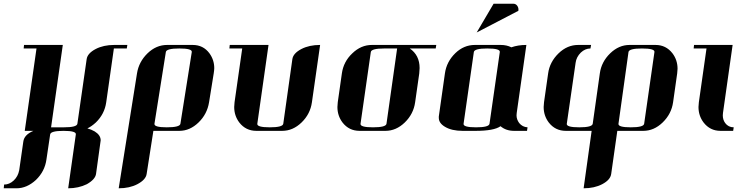

<svg xmlns="http://www.w3.org/2000/svg" viewBox="-64 -702 3956 1030"><path d="M-43.9 308.1 -42 288.1Q-13.7 288.1 9.8 266.1Q32.7 244.6 39.1 210.9L61 58.1Q65.4 21 115.2 0H68.8L131.8 -441.9H63L64.9 -460.9H272.9L210 -19H278.8Q348.1 -19 351.1 -38.1L400.9 -384.8Q405.3 -416 449.2 -439Q491.2 -460.9 548.8 -460.9H619.1L616.2 -441.9H546.9L505.9 -153.8Q497.1 -90.3 450.2 -44.9Q426.8 -23.4 404.8 -13.2Q425.3 -7.8 443.8 2.9Q476.1 22.9 476.1 50.8Q476.1 51.8 475.6 54.4Q475.1 57.1 475.1 58.1L451.2 231Q446.8 260.7 401.9 286.1Q356.9 308.1 301.8 308.1L342.8 19Q345.7 0 276.9 0Q208 0 205.1 19L185.1 153.8Q176.3 217.3 128.9 263.2Q80.1 308.1 24.9 308.1Z M572.8 308.1 670.9 -308.1Q680.7 -370.6 727.5 -416Q773.9 -460.9 832.5 -460.9H969.7Q1026.4 -460.9 1059.6 -416Q1085.4 -380.4 1085.4 -336.4Q1085.4 -327.6 1082.5 -308.1L1057.6 -153.8Q1047.4 -89.8 1001 -44.9Q954.6 0 897.9 0H758.8L722.7 231Q718.3 262.2 672.9 286.1Q630.9 308.1 572.8 308.1ZM764.6 -38.1Q761.7 -19 830.6 -19Q900.9 -19 903.8 -38.1L964.8 -422.9Q967.8 -441.9 897.9 -441.9Q828.6 -441.9 825.7 -422.9Z M1166.5 -441.9 1168.5 -460.9H1376.5L1316.4 -38.1Q1313.5 -19 1383.3 -19Q1452.6 -19 1455.6 -38.1L1504.4 -384.8Q1508.8 -416 1552.7 -439Q1594.7 -460.9 1653.3 -460.9L1609.4 -153.8Q1600.6 -90.3 1553.7 -44.9Q1507.3 0 1449.7 0H1311.5Q1254.4 0 1219.7 -44.9Q1192.4 -81.1 1192.4 -127.9Q1192.4 -136.2 1194.3 -153.8L1235.4 -441.9ZM1311.5 -4.9Z M1746.1 -127.9Q1746.1 -136.2 1748 -153.8L1770 -308.1Q1778.8 -371.6 1826.2 -416Q1872.6 -460.9 1931.2 -460.9H2276.4L2273.4 -441.9H2134.3Q2187 -405.8 2187 -336.9Q2187 -327.6 2185.1 -308.1L2163.1 -153.8Q2154.3 -90.3 2107.4 -44.9Q2061 0 2003.4 0H1865.2Q1808.1 0 1773.4 -44.9Q1746.1 -81.1 1746.1 -127.9ZM1870.1 -38.1Q1867.2 -19 1937 -19Q2006.3 -19 2009.3 -38.1L2066.4 -441.9H1997.1Q1928.2 -441.9 1925.3 -422.9Z M2290 -69.8V-77.1L2322.8 -308.1Q2331.5 -371.1 2378.9 -417Q2424.3 -460.9 2483.9 -460.9H2622.1Q2654.3 -460.9 2679.2 -448.2Q2715.3 -460.9 2759.8 -460.9L2708 -96.2Q2707 -92.3 2707 -83Q2707 -61.5 2721.2 -42Q2738.8 -20.5 2766.1 -19L2763.2 0H2693.8Q2650.4 0 2621.1 -24.9Q2586.4 0 2486.8 0H2418Q2358.9 0 2322.8 -22Q2290 -41.5 2290 -69.8ZM2422.9 -38.1Q2419.9 -19 2489.7 -19Q2559.1 -19 2562 -38.1L2617.2 -422.9Q2620.1 -441.9 2549.8 -441.9Q2481 -441.9 2478 -422.9ZM2493.2 -527.8 2584 -682.1H2689Q2703.1 -682.1 2710.9 -670.9Q2719.2 -659.2 2716.8 -644Z M2852.5 -127.9Q2852.5 -136.2 2854.5 -153.8L2876.5 -308.1Q2884.8 -369.6 2932.6 -416Q2979 -460.9 3037.6 -460.9H3106.9L3103.5 -441.9Q3075.2 -441.9 3051.8 -419.9Q3027.8 -396 3023.9 -365.2L2976.6 -38.1Q2973.6 -19 3043.5 -19Q3112.8 -19 3115.7 -38.1L3153.8 -308.1Q3162.1 -370.1 3209.5 -416Q3255.9 -460.9 3313.5 -460.9H3452.6Q3508.8 -460.9 3543.5 -416Q3570.8 -379.9 3570.8 -333Q3570.8 -325.7 3568.8 -308.1L3546.9 -153.8Q3538.1 -90.8 3490.7 -44.9Q3444.3 0 3386.7 0H3247.6L3214.8 231Q3210.4 263.2 3166.5 286.1Q3124.5 308.1 3066.9 308.1L3109.9 0H2971.7Q2914.6 0 2879.9 -44.9Q2852.5 -81.1 2852.5 -127.9ZM3253.9 -38.1Q3251 -19 3319.8 -19Q3388.7 -19 3391.6 -38.1L3446.8 -422.9Q3449.7 -441.9 3379.9 -441.9Q3310.5 -441.9 3307.6 -422.9Z M3657.2 -441.9 3659.2 -460.9H3866.2L3814.5 -96.2Q3813.5 -91.3 3813.5 -83Q3813.5 -59.6 3826.2 -42Q3843.3 -19 3872.1 -19L3869.1 0H3801.3Q3745.1 0 3710.4 -44.9Q3683.1 -81.1 3683.1 -127.9Q3683.1 -136.2 3685.1 -153.8L3726.1 -441.9Z"/></svg>

Font: Hjet
Style: Italic
Weight: 400
Designer: T. Christopher White
Version: Version 1.2